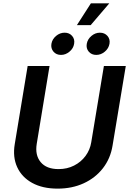

<svg xmlns="http://www.w3.org/2000/svg" viewBox="-20 -1125 777 1156"><path d="M327.1 10.7Q236.3 10.7 173.8 -23.7Q111.3 -58.1 83.5 -118.7Q55.7 -179.2 68.8 -257.3L146.5 -727.5H278.3L201.2 -259.3Q189.9 -190.9 224.9 -148.9Q259.8 -106.9 332.5 -106.9Q384.3 -106.9 426 -128.2Q467.8 -149.4 494.9 -186Q522 -222.7 529.3 -268.1L605.5 -727.5H737.3L657.7 -248.5Q645 -170.4 599.6 -112.1Q554.2 -53.7 484.1 -21.5Q414.1 10.7 327.1 10.7ZM559.6 -794.4Q531.2 -794.4 514.4 -814Q497.6 -833.5 502.4 -861.3Q507.3 -889.2 530.5 -908.7Q553.7 -928.2 581.5 -928.2Q609.9 -928.2 627 -908.7Q644 -889.2 639.2 -861.3Q634.3 -833.5 611.1 -814Q587.9 -794.4 559.6 -794.4ZM347.2 -794.4Q318.8 -794.4 302 -814Q285.2 -833.5 289.6 -861.3Q294.4 -889.2 317.6 -908.7Q340.8 -928.2 369.1 -928.2Q397.5 -928.2 414.3 -908.7Q431.2 -889.2 426.3 -861.3Q421.9 -833.5 398.4 -814Q375 -794.4 347.2 -794.4ZM442.9 -973.6 527.3 -1105H638.2L525.9 -973.6Z"/></svg>

Font: Inter Semi Bold
Style: Italic
Weight: 600
Italic angle: -9.39999°
Designer: Rasmus Andersson
Foundry: rsms
Version: Version 4.000;git-3c8e0fc